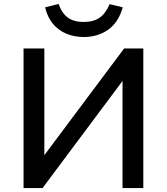

<svg xmlns="http://www.w3.org/2000/svg" viewBox="-20 -950 843 970"><path d="M99 0V-705H204V-162H201L607 -705H704V0H599V-545H602L195 0ZM403 -763Q354 -763 313.5 -780.5Q273 -798 246 -831.5Q219 -865 208 -913L276 -930Q293 -882 323.5 -860.5Q354 -839 402 -839Q452 -839 482.5 -860Q513 -881 534 -929L600 -913Q579 -837 526.5 -800Q474 -763 403 -763Z"/></svg>

Font: Nunito Sans 8pt SemiBold
Style: Regular
Weight: 600
Version: Version 3.101;gftools[0.9.27]